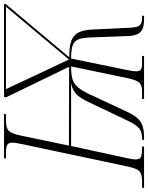

<svg xmlns="http://www.w3.org/2000/svg" viewBox="71 -846 754 979"><g transform="rotate(-90 448.5 -357.0)"><path d="M-21 0 -19 -10H12Q49 -10 63.5 -23Q78 -36 88 -81L202 -619Q210 -655 210 -673Q210 -692 198 -698Q186 -704 160 -704H129L131 -714H357L355 -704H322Q286 -704 271.5 -691Q257 -678 247 -632L195 -383L597 -382L441 -704L443 -714H918L917 -705L645 -381Q697 -382 727.5 -371.5Q758 -361 771.5 -335Q785 -309 787 -262L796 -72Q798 -34 808.5 -22Q819 -10 848 -10H858L856 0H835Q793 0 774.5 -18Q756 -36 754 -76L747 -262Q746 -308 738 -331.5Q730 -355 707.5 -363.5Q685 -372 639 -372L580 -85Q577 -71 575.5 -59.5Q574 -48 574 -40Q574 -21 584 -15.5Q594 -10 617 -10H653L651 0H432L434 -10H470Q501 -10 514.5 -22.5Q528 -35 538 -80L599 -372Q557 -372 532.5 -364.5Q508 -357 491 -335.5Q474 -314 455 -274L365 -81Q343 -35 316.5 -17.5Q290 0 240 0H223L226 -10H231Q265 -10 282.5 -24.5Q300 -39 319 -77L417 -283Q433 -317 451.5 -339.5Q470 -362 511 -372H193L133 -95Q123 -52 125 -37Q126 -18 142.5 -14Q159 -10 191 -10L189 0ZM634 -383 903 -704H483Z"/></g></svg>

Font: Noto Serif Display SemiCondensed ExtraLight
Style: Italic
Weight: 200
Width: 4
Italic angle: -12°
Designer: Monotype Design Team
Foundry: Monotype Imaging Inc.
Version: Version 2.009